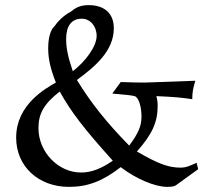

<svg xmlns="http://www.w3.org/2000/svg" viewBox="-20 -709 817 749"><path d="M424 -599C424 -656 388 -689 326 -689C299 -689 278 -682 260 -666C237 -653 215 -638 192 -606C177 -593 168 -561 168 -520C168 -479 177 -440 198 -387C158 -364 43 -301 43 -172C43 -60 130 20 249 20C322 20 380 -2 451 -57C509 -12 584 20 632 20C650 20 660 18 666 14L753 -49L747 -74C717 -60 703 -55 686 -55C637 -55 599 -69 514 -118C573 -184 595 -232 595 -295C595 -310 594 -319 590 -334C661 -331 691 -328 730 -322C730 -347 733 -365 742 -394L548 -387C522 -387 501 -387 451 -389L418 -344C477 -339 493 -337 505 -334C520 -330 532 -295 532 -254C532 -218 520 -189 484 -141C395 -232 336 -306 280 -397C349 -448 424 -509 424 -599ZM213 -352C258 -271 307 -208 420 -82C373 -50 336 -36 296 -36C207 -36 130 -116 130 -209C130 -267 152 -304 213 -352ZM264 -431C245 -487 238 -522 238 -557C238 -608 259 -636 299 -636C332 -636 357 -607 357 -569C357 -528 314 -470 264 -431Z"/></svg>

Font: Asana Math
Style: Regular
Weight: 400
Version: Version 000.958